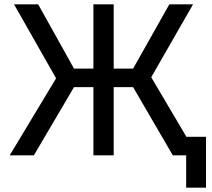

<svg xmlns="http://www.w3.org/2000/svg" viewBox="-20 -720 985 890"><path d="M597 -316H507V0H413V-316H323L137 0H25L240 -357L45 -700H157L323 -402H413V-700H507V-402H597L765 -700H875L681 -362L844 -86H935V150H843V0H781Z"/></svg>

Font: PT Root UI Web Medium
Style: Regular
Weight: 500
Designer: Vitaly Kuzmin
Foundry: ParaType Ltd.
Version: Version 1.001W